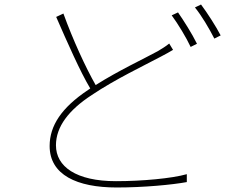

<svg xmlns="http://www.w3.org/2000/svg" viewBox="-20 -808 1040 851"><path d="M769 -753 741 -740C769 -702 806 -641 825 -600L853 -614C831 -659 794 -717 769 -753ZM871 -788 844 -775C874 -738 907 -682 930 -637L958 -651C938 -690 898 -752 871 -788ZM261 -748 229 -733C278 -621 335 -491 380 -416L370 -409C253 -331 200 -251 200 -161C200 -33 321 23 497 23C617 23 743 11 808 -1V-36C741 -17 609 -5 494 -5C317 -5 228 -70 228 -164C228 -246 284 -320 387 -387C491 -457 620 -518 693 -557C715 -569 733 -578 747 -587L730 -615C714 -602 699 -593 679 -581C617 -547 505 -495 404 -431C359 -510 303 -632 261 -748Z"/></svg>

Font: Harano Aji Gothic TW ExtraLight
Style: Regular
Weight: 250
Foundry: Masamichi Hosoda
Version: HaranoAjiGothicTW-ExtraLight version 20230610;ttx 4.39.4